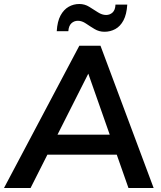

<svg xmlns="http://www.w3.org/2000/svg" viewBox="-39 -941 808 961"><path d="M114 0H-19L358 -712H464L730 0H604L389 -612H423ZM136 -167 192 -267H556L595 -167ZM245 -785Q248 -834 264 -863.5Q280 -893 304.5 -907Q329 -921 358 -921Q385 -921 407.5 -907Q430 -893 451 -879.5Q472 -866 492 -866Q511 -866 524.5 -878.5Q538 -891 539 -918H598Q595 -869 579 -839Q563 -809 538 -795.5Q513 -782 484 -782Q457 -782 434.5 -795.5Q412 -809 391.5 -823Q371 -837 351 -837Q332 -837 318.5 -824.5Q305 -812 303 -785Z"/></svg>

Font: Muli
Style: Bold Italic
Weight: 700
Italic angle: -4.541°
Designer: Vernon Adams
Foundry: Vernon Adams
Version: Version 2.100; ttfautohint (v1.8.1.43-b0c9)